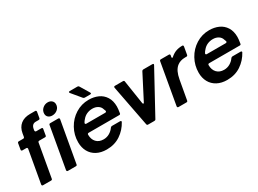

<svg xmlns="http://www.w3.org/2000/svg" viewBox="-35 -1456 2890 2147"><g transform="rotate(-30 1409.5 -383.0)"><path d="M197 -14Q195 0 180 0H76Q68 0 64.5 -5Q61 -10 62 -18L136 -436V-438Q136 -453 121 -453H71Q64 -453 59.5 -458Q55 -463 57 -471L70 -547Q73 -561 87 -561H144Q158 -561 161 -576L168 -618Q180 -688 226.5 -725.5Q273 -763 348 -763H415Q423 -763 426.5 -758Q430 -753 429 -745L416 -670Q413 -656 399 -656H361Q311 -656 300 -599L297 -579V-577Q297 -570 301 -565.5Q305 -561 312 -561H379Q387 -561 391 -556.5Q395 -552 393 -544L380 -468Q379 -453 363 -453H289Q275 -453 272 -439ZM517 -14Q515 0 500 0H397Q389 0 385.5 -5Q382 -10 383 -18L476 -547Q479 -561 493 -561H596Q604 -561 608 -556.5Q612 -552 611 -544ZM487 -685Q487 -724 516 -750.5Q545 -777 584 -777Q615 -777 635 -759Q655 -741 655 -713Q655 -674 626 -648.5Q597 -623 557 -623Q526 -623 506.5 -640Q487 -657 487 -685Z M656 -219Q656 -313 701 -394.5Q746 -476 823.5 -524.5Q901 -573 994 -573Q1060 -573 1114 -549Q1168 -525 1200 -474.5Q1232 -424 1232 -350Q1232 -321 1223 -268Q1222 -253 1206 -253H812Q795 -253 795 -236Q795 -177 828.5 -141Q862 -105 921 -105Q963 -105 998 -125.5Q1033 -146 1055 -178Q1063 -189 1075 -189H1178Q1187 -189 1191.5 -184.5Q1196 -180 1193 -173Q1149 -91 1073 -40Q997 11 895 11Q821 11 767 -18Q713 -47 684.5 -99Q656 -151 656 -219ZM1083 -354Q1091 -354 1095.5 -358.5Q1100 -363 1099 -371Q1096 -383 1090 -394Q1081 -428 1051 -447Q1021 -466 980 -466Q942 -466 908.5 -451Q875 -436 851 -406Q838 -393 827 -373Q825 -367 825 -366Q825 -361 829 -357.5Q833 -354 840 -354ZM971 -615Q959 -615 951 -624L852 -743Q847 -750 847 -753Q847 -763 861 -763H961Q974 -763 980 -752L1051 -634Q1054 -630 1054 -625Q1054 -615 1040 -615Z M1533 -11Q1528 0 1514 0H1433Q1419 0 1416 -14L1314 -544V-548Q1314 -561 1329 -561H1432Q1448 -561 1449 -546L1496 -241Q1498 -229 1505 -229Q1511 -229 1515 -238L1676 -550Q1682 -561 1694 -561H1812Q1826 -561 1826 -551Q1826 -547 1823 -542Z M1825 0Q1817 0 1813.5 -5Q1810 -10 1811 -18L1904 -547Q1907 -561 1921 -561H2024Q2041 -561 2039 -544L2035 -525V-521Q2035 -511 2041 -511Q2046 -511 2052 -517Q2086 -547 2122.5 -560Q2159 -573 2205 -573Q2212 -573 2215 -568Q2218 -563 2217 -555L2200 -457Q2197 -443 2183 -443H2166Q2102 -443 2060 -409Q2033 -386 2016 -350.5Q1999 -315 1989 -260L1945 -14Q1943 0 1928 0Z M2212 -219Q2212 -313 2257 -394.5Q2302 -476 2379.5 -524.5Q2457 -573 2550 -573Q2616 -573 2670 -549Q2724 -525 2756 -474.5Q2788 -424 2788 -350Q2788 -321 2779 -268Q2778 -253 2762 -253H2368Q2351 -253 2351 -236Q2351 -177 2384.5 -141Q2418 -105 2477 -105Q2519 -105 2554 -125.5Q2589 -146 2611 -178Q2619 -189 2631 -189H2734Q2743 -189 2747.5 -184.5Q2752 -180 2749 -173Q2705 -91 2629 -40Q2553 11 2451 11Q2377 11 2323 -18Q2269 -47 2240.5 -99Q2212 -151 2212 -219ZM2639 -354Q2647 -354 2651.5 -358.5Q2656 -363 2655 -371Q2652 -383 2646 -394Q2637 -428 2607 -447Q2577 -466 2536 -466Q2498 -466 2464.5 -451Q2431 -436 2407 -406Q2394 -393 2383 -373Q2381 -367 2381 -366Q2381 -361 2385 -357.5Q2389 -354 2396 -354Z"/></g></svg>

Font: Open Sauce Two
Style: Bold Italic
Weight: 700
Italic angle: -10°
Designer: Alfredo Marco Pradil
Foundry: Creative Sauce Fz LLC
Version: Version 1.477